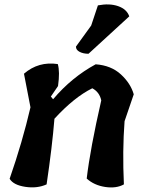

<svg xmlns="http://www.w3.org/2000/svg" viewBox="-20 -837 652 857"><path d="M577 -416 536 -296Q526 -164 533 -14Q499 5 449.5 -2.5Q400 -10 367 -40Q383 -175 432 -389Q424 -426 392 -443Q311 -403 223 -307Q213 -183 188 -14Q146 5 93 -3Q40 -11 23 -39Q80 -203 116 -358L87 -508Q152 -564 238 -551Q248 -517 239 -453L207 -406L217 -394Q300 -492 407 -550Q476 -545 519.5 -505Q563 -465 577 -416ZM557 -764 375 -597Q352 -597 335.5 -605.5Q319 -614 319 -629L387 -723L417 -813Q469 -823 507.5 -809.5Q546 -796 557 -764Z"/></svg>

Font: Tillana SemiBold
Style: Regular
Weight: 600
Designer: Lipi Raval (Devanagari, Latin), Jonny Pinhorn (Latin)
Foundry: Indian Type Foundry
Version: Version 2.003;PS 1.0;hotconv 1.0.79;makeotf.lib2.5.61930; tt